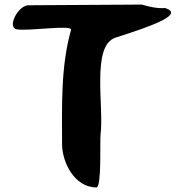

<svg xmlns="http://www.w3.org/2000/svg" viewBox="-20 -791 801 838"><path d="M289.9 -660C244.3 -497.1 250.9 -328.9 250.9 -162C250.9 -84.8 303.7 27 400.9 27C424.4 27 415.5 -177.2 418.9 -204C434.5 -328 377.6 -592.9 484.9 -627C657.9 -682 782.7 -729 700.9 -756C665.6 -753.4 632.5 -761.1 598.9 -771L100.9 -768C54.1 -761.2 11.2 -669.8 52.9 -663C107.9 -654 296.9 -685 289.9 -660Z"/></svg>

Font: Rocketfuel
Style: Regular
Weight: 400
Designer: Mew Too
Foundry: Cannot Into Space Fonts.
Version: Version 0.27